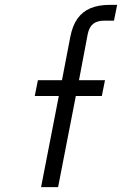

<svg xmlns="http://www.w3.org/2000/svg" viewBox="-20 -770 502 790"><path d="M222 -375H123L136 -440H235L269 -617Q278 -664 298.5 -693Q319 -722 352 -736Q385 -750 432 -750H462L449 -685H409Q380 -685 363.5 -672Q347 -659 341 -630L305 -440H412L399 -375H292L219 0H149Z"/></svg>

Font: Teachers[wght] Italic
Style: Regular
Weight: 400
Designer: Alfredo Marco Pradil & Chank Diesel
Version: Version 1.000;Glyphs 3.1.2 (3151)